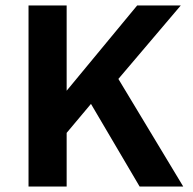

<svg xmlns="http://www.w3.org/2000/svg" viewBox="-20 -680 703 700"><path d="M639 -660 346 -315 335 -329 178 -142 155 -267 480 -660ZM223 -660V0H84V-660ZM387 -433 648 0H489L280 -355Z"/></svg>

Font: Kantumruy Pro SemiBold
Style: Regular
Weight: 600
Version: Version 1.002